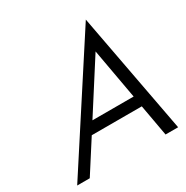

<svg xmlns="http://www.w3.org/2000/svg" viewBox="-173 -908 1018 1052"><g transform="rotate(-30 335.5 -382.0)"><path d="M511.7 -763.7 654.8 0H575.2L539.6 -198.7H223.1L95.7 0H16.1ZM527.8 -267.6 470.7 -585.9 267.1 -267.6Z"/></g></svg>

Font: Glacial Indifference
Style: Italic
Weight: 400
Designer: Alfredo Marco Pradil
Foundry: Alfredo Marco Pradil
Version: Version 1.312